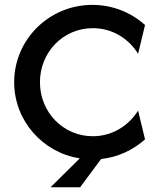

<svg xmlns="http://www.w3.org/2000/svg" viewBox="-20 -658 655 807"><path d="M192.4 129.2H316.7L404.9 10.4C476.4 2.8 539.6 -27.8 589.6 -72.2L560.4 -193.1C521.5 -130.6 452.8 -85.4 370.1 -85.4C245.1 -85.4 147.9 -186.8 147.9 -312.5C147.9 -438.2 245.1 -539.6 370.1 -539.6C452.8 -539.6 521.5 -495.1 560.4 -431.9L589.6 -552.8C531.2 -605.6 453.5 -637.5 368.1 -637.5C186.8 -637.5 39.6 -492.4 39.6 -312.5C39.6 -150.7 159 -16.7 315.3 7.6Z"/></svg>

Font: Afacad Medium
Style: Regular
Weight: 500
Designer: Kristian Moeller
Foundry: Dicotype
Version: Version 1.000